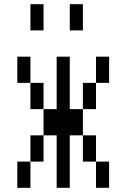

<svg xmlns="http://www.w3.org/2000/svg" viewBox="-20 -895 540 915"><path d="M62.5 -125Q62.5 -125 62.5 0H125Q125 0 125 -125ZM250 -250Q250 -250 250 0H312.5Q312.5 0 312.5 -250H375Q375 -250 375 -125H437.5Q437.5 -125 437.5 0H500Q500 0 500 -125H437.5Q437.5 -125 437.5 -250H375Q375 -250 375 -375H312.5Q312.5 -375 312.5 -625H250Q250 -625 250 -375H187.5Q187.5 -375 187.5 -250H125Q125 -250 125 -125H187.5Q187.5 -125 187.5 -250ZM187.5 -375Q187.5 -375 187.5 -500H125Q125 -500 125 -375ZM375 -375H437.5Q437.5 -375 437.5 -500H375Q375 -500 375 -375ZM125 -500Q125 -500 125 -625H62.5Q62.5 -625 62.5 -500ZM437.5 -500H500Q500 -500 500 -625H437.5Q437.5 -625 437.5 -500ZM125 -875Q125 -875 125 -750H187.5Q187.5 -750 187.5 -875ZM312.5 -875Q312.5 -875 312.5 -750H375Q375 -750 375 -875Z"/></svg>

Font: BFUnifontExMono
Style: Regular
Weight: 500
Version: Version 15.0.06